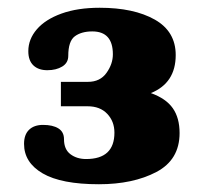

<svg xmlns="http://www.w3.org/2000/svg" viewBox="-20 -726 540 495"><path d="M42 -355Q42 -379 55 -391.5Q68 -404 91 -404Q116 -404 130.5 -395Q145 -386 145 -367Q145 -341 161.5 -328.5Q178 -316 202 -316Q275 -316 275 -384Q275 -413 256.5 -432.5Q238 -452 206 -452H137V-515H207Q238 -515 254.5 -538Q271 -561 271 -586Q271 -645 218 -645Q190 -645 173 -632.5Q156 -620 156 -582Q156 -564 140.5 -554.5Q125 -545 102 -545Q79 -545 66 -557.5Q53 -570 53 -594Q53 -625 75 -650.5Q97 -676 138.5 -691Q180 -706 237 -706Q325 -706 379 -675.5Q433 -645 433 -584Q433 -512 369 -486Q408 -472 425.5 -447Q443 -422 443 -383Q443 -314 383 -282.5Q323 -251 235 -251Q138 -251 90 -279Q42 -307 42 -355Z"/></svg>

Font: Taviraj Black
Style: Regular
Weight: 900
Designer: Katatrad Team
Foundry: CadsonDemak
Version: Version 1.001